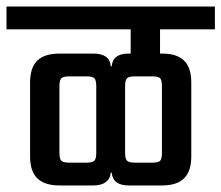

<svg xmlns="http://www.w3.org/2000/svg" viewBox="-56 -646 678 588"><path d="M439.9 -178.2V-381.8Q439.9 -400.4 434.6 -406.2Q429.2 -412.1 411.1 -412.1H356.9Q338.4 -412.1 332.8 -406Q327.1 -399.9 327.1 -381.8V-178.2Q327.1 -160.2 332.8 -154.1Q338.4 -147.9 356.9 -147.9H411.1Q429.2 -147.9 434.6 -153.8Q439.9 -159.7 439.9 -178.2ZM238.8 -178.2V-381.8Q238.8 -399.9 233.2 -406Q227.5 -412.1 210 -412.1H155.8Q137.7 -412.1 131.8 -406.2Q126 -400.4 126 -381.8V-178.2Q126 -159.7 131.8 -153.8Q137.7 -147.9 155.8 -147.9H210Q227.5 -147.9 233.2 -154.1Q238.8 -160.2 238.8 -178.2ZM602.1 -556.2H434.1V-481.9H440.9Q485.8 -481.9 507.8 -460.4Q529.8 -439 529.8 -393.1V-167Q529.8 -121.6 507.8 -99.9Q485.8 -78.1 440.9 -78.1H337.9Q289.6 -78.1 286.1 -117.2H283.2Q281.7 -98.6 268.1 -88.4Q254.4 -78.1 230 -78.1H126Q80.6 -78.1 58.3 -99.9Q36.1 -121.6 36.1 -167V-393.1Q36.1 -439 58.3 -460.4Q80.6 -481.9 126 -481.9H230Q280.3 -481.9 283.2 -442.9H286.1Q289.1 -481.9 337.9 -481.9H344.2V-556.2H-36.1V-626H602.1Z"/></svg>

Font: Teko
Style: Regular
Weight: 400
Designer: Manushi Parikh, Jonny Pinhorn
Foundry: Indian Type Foundry
Version: Version 2.000;PS 1.0;hotconv 1.0.79;makeotf.lib2.5.61930